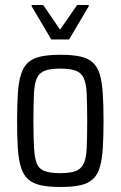

<svg xmlns="http://www.w3.org/2000/svg" viewBox="-20 -736 480 764"><path d="M221 8Q173 8 141.5 1Q110 -6 91.5 -23Q73 -40 63.5 -70Q54 -100 51 -145Q48 -190 48 -255Q48 -319 51 -364.5Q54 -410 63.5 -440Q73 -470 91.5 -487Q110 -504 141.5 -511Q173 -518 221 -518Q269 -518 300 -511Q331 -504 349.5 -487Q368 -470 377 -440Q386 -410 389 -364.5Q392 -319 392 -255Q392 -190 389 -145Q386 -100 377 -70Q368 -40 349.5 -23Q331 -6 300 1Q269 8 221 8ZM220 -47Q259 -47 280.5 -55Q302 -63 312.5 -84Q323 -105 325 -146.5Q327 -188 327 -255Q327 -321 325 -362.5Q323 -404 313 -425.5Q303 -447 281 -455Q259 -463 220 -463Q181 -463 159 -455Q137 -447 127 -425.5Q117 -404 115 -362.5Q113 -321 113 -254Q113 -188 115.5 -146.5Q118 -105 127 -84Q136 -63 158.5 -55Q181 -47 220 -47ZM184 -579 106 -711V-716H152L219 -618L287 -716H333V-711L255 -579Z"/></svg>

Font: Saira Condensed
Style: Regular
Weight: 400
Width: 3
Designer: Hector Gatti with collaboration of the Omnibus-Type team
Foundry: Omnibus-Type
Version: Version 1.101